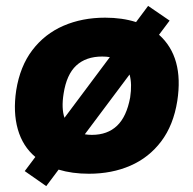

<svg xmlns="http://www.w3.org/2000/svg" viewBox="-20 -579 657 652"><path d="M137 53 64 2 100 -46Q57 -82 40.5 -140Q24 -198 35 -272Q48 -354 90 -409Q132 -464 195.5 -491.5Q259 -519 337 -519Q395 -519 442 -504L483 -559L556 -509L520 -461Q605 -385 582 -236Q569 -154 527.5 -99Q486 -44 423 -16.5Q360 11 282 11Q225 11 179 -3ZM196 -261Q188 -211 199 -179L353 -385Q341 -387 327 -387Q272 -387 239 -356.5Q206 -326 196 -261ZM292 -121Q345 -121 377.5 -152Q410 -183 422 -248Q429 -294 420 -326L268 -123Q279 -121 292 -121Z"/></svg>

Font: Mulish Black
Style: Italic
Weight: 900
Italic angle: -9°
Designer: Vernon Adams
Foundry: Vernon Adams
Version: Version 3.603; ttfautohint (v1.8.3)